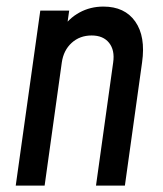

<svg xmlns="http://www.w3.org/2000/svg" viewBox="-20 -578 508 598"><path d="M29 0 105.5 -545H195.5L184.5 -467.5L171 -485.5Q194 -521 227.8 -539.2Q261.5 -557.5 302 -557.5Q368.5 -557.5 401.2 -511Q434 -464.5 422.5 -383.5L369 0H279L332.5 -383.5Q338 -421.5 319.8 -444.5Q301.5 -467.5 265.5 -467.5Q228.5 -467.5 203.2 -444.5Q178 -421.5 172.5 -383.5L119 0Z"/></svg>

Font: Mohave Light Medium
Style: Italic
Weight: 500
Italic angle: -8°
Version: Version 2.003